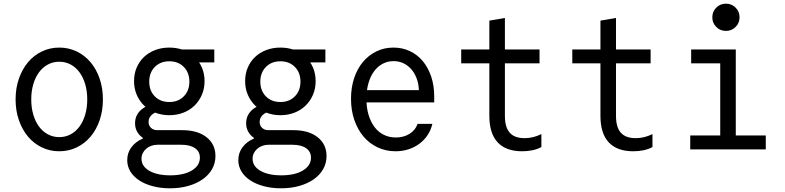

<svg xmlns="http://www.w3.org/2000/svg" viewBox="-20 -807 4240 1037"><path d="M300.1 10Q351.2 10 394.5 -11Q437.8 -32 469.2 -69.2Q500.6 -106.4 518.2 -157.8Q535.8 -209.1 535.8 -270Q535.8 -330.9 518.2 -382.2Q500.6 -433.6 469.2 -470.8Q437.8 -508 394.5 -529Q351.1 -550 300.2 -550Q249.2 -550 205.8 -528.9Q162.3 -507.9 131.2 -470.7Q100 -433.6 82.1 -382.2Q64.2 -330.9 64.2 -270Q64.2 -209.1 82.1 -157.8Q100 -106.4 131.1 -69.3Q162.3 -32.1 205.7 -11.1Q249.1 10 300.1 10ZM299.8 -66.4Q267 -66.4 239 -81.3Q211 -96.1 191 -123.2Q171 -150.2 159.9 -187.6Q148.8 -225 148.8 -270Q148.8 -315 159.9 -352.4Q171 -389.8 191 -416.8Q211 -443.9 239 -458.7Q267 -473.6 299.8 -473.6Q333.6 -473.6 361.4 -458.7Q389.2 -443.8 409.1 -416.8Q429.1 -389.8 440.1 -352.4Q451.2 -315 451.2 -270Q451.2 -225 440.1 -187.6Q429.1 -150.2 409.1 -123.2Q389.2 -96.2 361.4 -81.3Q333.6 -66.4 299.8 -66.4Z M1055.8 -444V-470H1137.4V-540H924.2ZM861.4 -251.2Q793 -251.2 751.2 -221Q709.4 -190.8 709.4 -141Q709.4 -116 720.6 -95.9Q731.8 -75.8 751.2 -62.6V-58.5Q712.6 -42.2 689.9 -11.9Q667.2 18.4 667.2 58.2Q667.2 91.2 684.1 119.1Q701 147 731.7 167.1Q762.3 187.3 804.8 198.6Q847.3 210 897.4 210Q952 210 997.1 197.1Q1042.2 184.2 1074.8 161.2Q1107.4 138.2 1125.5 106.3Q1143.6 74.5 1143.6 35.8Q1143.6 -28.4 1095.2 -66.2Q1046.9 -104 964.4 -104H829.4Q808.6 -104 795.5 -116.5Q782.4 -129 782.4 -148.8Q782.4 -175.4 806.5 -192.3Q830.6 -209.2 870 -209.2L866.8 -225.4L864.6 -235.8ZM831.2 -25.2H958.4Q1006.6 -25.2 1033.1 -6.8Q1059.6 11.6 1059.6 44.2Q1059.6 87.6 1016 113.8Q972.4 140 899.3 140Q829 140 786.6 115.6Q744.2 91.2 744.2 50.2Q744.2 34.4 750.8 20.7Q757.4 7 769.3 -3.3Q781.2 -13.6 796.8 -19.4Q812.5 -25.2 831.2 -25.2ZM704 -368.7Q704 -328.8 718.4 -295.2Q732.8 -261.6 758.2 -236.8Q783.6 -212.1 818.8 -198.4Q854 -184.8 894.4 -184.8Q935.4 -184.8 970.4 -198.4Q1005.5 -212.1 1030.7 -236.8Q1056 -261.6 1070.4 -295.2Q1084.8 -328.9 1084.8 -368.6Q1084.8 -408.4 1070.7 -441.7Q1056.6 -475 1031.3 -499.1Q1006.1 -523.3 971 -536.6Q936 -550 894.6 -550Q853.2 -550 818 -536.6Q782.8 -523.2 757.5 -499.1Q732.2 -475 718.1 -441.8Q704 -408.5 704 -368.7ZM894.3 -256Q846.2 -256 816.1 -286.5Q786 -317.1 786 -365.9Q786 -414.8 816.2 -445.4Q846.4 -476 894.5 -476Q942.6 -476 972.7 -445.5Q1002.8 -414.9 1002.8 -366.1Q1002.8 -317.2 972.6 -286.6Q942.4 -256 894.3 -256Z M1655.8 -444V-470H1737.4V-540H1524.2ZM1461.4 -251.2Q1393 -251.2 1351.2 -221Q1309.4 -190.8 1309.4 -141Q1309.4 -116 1320.6 -95.9Q1331.8 -75.8 1351.2 -62.6V-58.5Q1312.6 -42.2 1289.9 -11.9Q1267.2 18.4 1267.2 58.2Q1267.2 91.2 1284.1 119.1Q1301 147 1331.7 167.1Q1362.3 187.3 1404.8 198.6Q1447.3 210 1497.4 210Q1552 210 1597.1 197.1Q1642.2 184.2 1674.8 161.2Q1707.4 138.2 1725.5 106.3Q1743.6 74.5 1743.6 35.8Q1743.6 -28.4 1695.2 -66.2Q1646.9 -104 1564.4 -104H1429.4Q1408.6 -104 1395.5 -116.5Q1382.4 -129 1382.4 -148.8Q1382.4 -175.4 1406.5 -192.3Q1430.6 -209.2 1470 -209.2L1466.8 -225.4L1464.6 -235.8ZM1431.2 -25.2H1558.4Q1606.6 -25.2 1633.1 -6.8Q1659.6 11.6 1659.6 44.2Q1659.6 87.6 1616 113.8Q1572.4 140 1499.3 140Q1429 140 1386.6 115.6Q1344.2 91.2 1344.2 50.2Q1344.2 34.4 1350.8 20.7Q1357.4 7 1369.3 -3.3Q1381.2 -13.6 1396.8 -19.4Q1412.5 -25.2 1431.2 -25.2ZM1304 -368.7Q1304 -328.8 1318.4 -295.2Q1332.8 -261.6 1358.2 -236.8Q1383.6 -212.1 1418.8 -198.4Q1454 -184.8 1494.4 -184.8Q1535.4 -184.8 1570.4 -198.4Q1605.5 -212.1 1630.7 -236.8Q1656 -261.6 1670.4 -295.2Q1684.8 -328.9 1684.8 -368.6Q1684.8 -408.4 1670.7 -441.7Q1656.6 -475 1631.3 -499.1Q1606.1 -523.3 1571 -536.6Q1536 -550 1494.6 -550Q1453.2 -550 1418 -536.6Q1382.8 -523.2 1357.5 -499.1Q1332.2 -475 1318.1 -441.8Q1304 -408.5 1304 -368.7ZM1494.3 -256Q1446.2 -256 1416.1 -286.5Q1386 -317.1 1386 -365.9Q1386 -414.8 1416.2 -445.4Q1446.4 -476 1494.5 -476Q1542.6 -476 1572.7 -445.5Q1602.8 -414.9 1602.8 -366.1Q1602.8 -317.2 1572.6 -286.6Q1542.4 -256 1494.3 -256Z M1924.4 -253.8H2325.2V-286.2Q2325.2 -344.8 2308.9 -393.3Q2292.6 -441.9 2263.6 -476.7Q2234.6 -511.6 2194 -530.8Q2153.4 -550 2105.1 -550Q2054.8 -550 2012.9 -529.5Q1971 -509 1940.3 -472.5Q1909.6 -436 1892.7 -384.9Q1875.8 -333.8 1875.8 -273.7Q1875.8 -211.6 1893.7 -159.2Q1911.7 -106.8 1943.4 -69.4Q1975.2 -32 2019.6 -11Q2064 10 2116 10Q2153.5 10 2186.2 -0.6Q2219 -11.2 2245.3 -30.7Q2271.6 -50.2 2289.6 -77.6Q2307.6 -105 2315.2 -138H2235.4Q2223.4 -103.6 2191.7 -84Q2160 -64.4 2117.8 -64.4Q2081.9 -64.4 2052.2 -79.3Q2022.6 -94.2 2002.2 -121.7Q1981.8 -149.2 1970.4 -187.6Q1959 -226 1959 -272.9Q1959 -318.8 1969.6 -356.5Q1980.2 -394.2 1999.6 -420.9Q2019 -447.6 2046.1 -462.2Q2073.2 -476.8 2105.6 -476.8Q2134.4 -476.8 2158.4 -465.6Q2182.4 -454.4 2200.6 -434Q2218.8 -413.6 2229.9 -384.6Q2241 -355.6 2242.4 -320.2H1924.4Z M2707 -181V-464.8H2894V-540H2707V-710L2623 -695.6V-540H2471V-464.8H2623V-181Q2623 -86.4 2667.8 -38.2Q2712.6 10 2800 10Q2829.8 10 2856.3 4.4Q2882.8 -1.2 2904 -12.8V-82.8Q2881.4 -71.6 2858.8 -66.2Q2836.2 -60.8 2813.4 -60.8Q2759.2 -60.8 2733.1 -90.3Q2707 -119.8 2707 -181Z M3307 -181V-464.8H3494V-540H3307V-710L3223 -695.6V-540H3071V-464.8H3223V-181Q3223 -86.4 3267.8 -38.2Q3312.6 10 3400 10Q3429.8 10 3456.3 4.4Q3482.8 -1.2 3504 -12.8V-82.8Q3481.4 -71.6 3458.8 -66.2Q3436.2 -60.8 3413.4 -60.8Q3359.2 -60.8 3333.1 -90.3Q3307 -119.8 3307 -181Z M3708 0H4116V-75.2H3954V-540H3713V-464.8H3870V-75.2H3708ZM3827.2 -713.6Q3827.2 -682.8 3848.6 -661.4Q3869.9 -640 3900.8 -640Q3931.6 -640 3953 -661.4Q3974.4 -682.7 3974.4 -713.6Q3974.4 -744.4 3953 -765.8Q3931.7 -787.2 3900.8 -787.2Q3870 -787.2 3848.6 -765.8Q3827.2 -744.5 3827.2 -713.6Z"/></svg>

Font: CommitMonoV143 ExtLt
Style: Regular
Weight: 200
Monospace: yes
Designer: Eigil Nikolajsen
Foundry: Eigil Nikolajsen
Version: Version 1.143